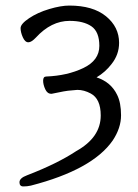

<svg xmlns="http://www.w3.org/2000/svg" viewBox="-20 -507 496 690"><path d="M327 -229Q379 -212 401 -166Q415 -138 415 -92.5Q415 -47 385 -2Q312 103 91 160Q78 163 64 163Q50 163 50 148Q50 133 77 123Q186 81 254 36Q342 -13 342 -92Q342 -152 306 -171Q282 -184 258 -184L236 -182Q216 -181 166 -170H164Q150 -170 142.5 -186.5Q135 -203 135 -217Q135 -232 146 -232Q222 -235 279.5 -262.5Q337 -290 337 -342Q337 -393 308.5 -412.5Q280 -432 230 -432Q164 -432 109 -372Q93 -355 82 -355Q70 -355 62 -373Q54 -391 54 -406Q54 -421 84.5 -441.5Q115 -462 157 -474.5Q199 -487 229 -487Q314 -487 361 -448.5Q408 -410 408 -353Q408 -311 381 -277Q359 -248 327 -229Z"/></svg>

Font: Fusion Kai T
Style: Regular
Weight: 400
Designer: Fontworks Inc.
Version: Version 24.134;May 13, 2024